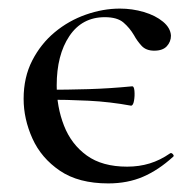

<svg xmlns="http://www.w3.org/2000/svg" viewBox="-20 -415 455 447"><path d="M285 -169Q236 -178 186.5 -180.5Q137 -183 83 -183V-206Q137 -206 186.5 -207.5Q236 -209 287 -214Q292 -215 293 -203.5Q294 -192 292 -180.5Q290 -169 285 -169ZM232 12Q163 12 119.5 -17.5Q76 -47 55.5 -92.5Q35 -138 35 -185Q35 -235 55 -274Q75 -313 107.5 -340Q140 -367 180 -381Q220 -395 259 -395Q288 -395 315 -387Q342 -379 359.5 -364.5Q377 -350 378 -332Q378 -318 368.5 -307.5Q359 -297 339 -297Q320 -297 309.5 -308.5Q299 -320 292 -333Q282 -350 267.5 -362.5Q253 -375 224 -375Q171 -375 141.5 -331Q112 -287 112 -216Q112 -166 129 -122.5Q146 -79 182 -53Q218 -27 276 -27Q304 -27 328.5 -34.5Q353 -42 376 -58Q379 -60 382.5 -56Q386 -52 383 -50Q349 -19 313 -3.5Q277 12 232 12Z"/></svg>

Font: Cormorant Medium
Style: Regular
Weight: 500
Designer: Christian Thalmann (Catharsis Fonts)
Foundry: Catharsis Fonts
Version: Version 4.000